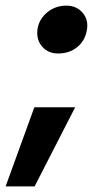

<svg xmlns="http://www.w3.org/2000/svg" viewBox="-50 -545 346 682"><path d="M-30 117 72 -164H217L73 117ZM156 -355Q120 -355 98.5 -381Q77 -407 84 -446Q91 -480 119.5 -502.5Q148 -525 186 -525Q222 -525 244 -499Q266 -473 258 -435Q251 -399 223.5 -377Q196 -355 156 -355Z"/></svg>

Font: REM Medium
Style: Italic
Weight: 500
Italic angle: -11°
Designer: Octavio Pardo
Foundry: Ashler Design
Version: Version 1.005;gftools[0.9.28]